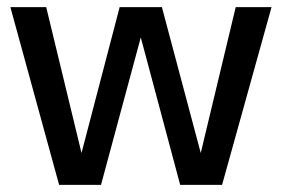

<svg xmlns="http://www.w3.org/2000/svg" viewBox="-20 -516 787 536"><path d="M145 0 9 -496H109L209 -83H206L314 -496H432L542 -83H539L638 -496H738L600 0H483L371 -419H375L262 0Z"/></svg>

Font: DM Sans 36pt Medium
Style: Regular
Weight: 500
Designer: Colophon Foundry, Jonny Pinhorn
Foundry: Colophon Foundry
Version: Version 4.004;gftools[0.9.30]